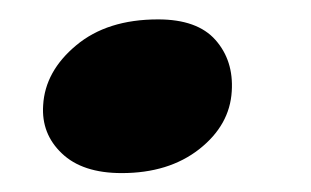

<svg xmlns="http://www.w3.org/2000/svg" viewBox="-20 -170 321 198"><path d="M105.5 8.5Q65 8.5 43.8 -11.8Q22.5 -32 24.5 -61.5Q26.5 -96.5 58.5 -123.2Q90.5 -150 143 -150Q183.5 -150 202.2 -128.8Q221 -107.5 219 -76Q217 -41 185.5 -16.2Q154 8.5 105.5 8.5Z"/></svg>

Font: Fraunces 9pt S100 SemiBold
Style: Italic
Weight: 600
Italic angle: -16°
Version: Version 1.000; ttfautohint (v1.8.3)